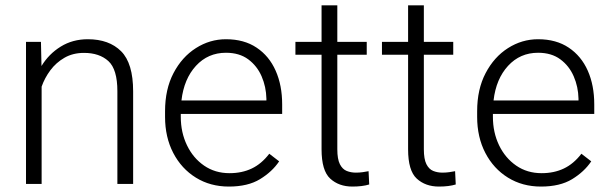

<svg xmlns="http://www.w3.org/2000/svg" viewBox="-20 -684 2268 714"><path d="M292.5 -487.3Q251 -487.3 219.7 -469.2Q188.5 -451.2 167.2 -422.6Q146 -394 134.8 -361.8V0H76.7V-528.3H132.3L134.3 -438.5Q161.6 -483.4 205.8 -510.7Q250 -538.1 306.6 -538.1Q385.7 -538.1 430.4 -493.4Q475.1 -448.7 475.1 -344.2V0H416.5V-344.7Q416.5 -426.3 383.1 -456.8Q349.6 -487.3 292.5 -487.3Z M831.1 9.8Q762.2 9.8 708.5 -23.4Q654.8 -56.6 624.3 -115.2Q593.8 -173.8 593.8 -249.5V-270.5Q593.8 -352.1 625.2 -412.1Q656.7 -472.2 708.5 -505.1Q760.3 -538.1 820.3 -538.1Q887.7 -538.1 934.3 -506.8Q981 -475.6 1005.1 -421.1Q1029.3 -366.7 1029.3 -295.9V-260.3H652.3V-249.5Q652.3 -191.4 675.3 -143.8Q698.2 -96.2 739 -68.1Q779.8 -40 833.5 -40Q879.9 -40 916.3 -57.4Q952.6 -74.7 981.4 -112.3L1018.1 -84Q992.2 -45.4 947 -17.8Q901.9 9.8 831.1 9.8ZM820.3 -487.8Q753.4 -487.8 708.7 -439.2Q664.1 -390.6 654.8 -310.5H970.7V-316.9Q969.7 -361.3 952.9 -400.1Q936 -439 903.1 -463.4Q870.1 -487.8 820.3 -487.8Z M1343.8 -528.3V-480.5H1234.4V-128.9Q1234.4 -92.3 1243.9 -73.5Q1253.4 -54.7 1269.3 -48.3Q1285.2 -42 1303.2 -42Q1316.4 -42 1328.6 -43.7Q1340.8 -45.4 1350.6 -47.4L1353 2Q1327.6 9.8 1290.5 9.8Q1240.2 9.8 1208 -19.8Q1175.8 -49.3 1175.8 -128.9V-480.5H1078.6V-528.3H1175.8V-664.1H1234.4V-528.3Z M1665.5 -528.3V-480.5H1556.2V-128.9Q1556.2 -92.3 1565.7 -73.5Q1575.2 -54.7 1591.1 -48.3Q1606.9 -42 1625 -42Q1638.2 -42 1650.4 -43.7Q1662.6 -45.4 1672.4 -47.4L1674.8 2Q1649.4 9.8 1612.3 9.8Q1562 9.8 1529.8 -19.8Q1497.6 -49.3 1497.6 -128.9V-480.5H1400.4V-528.3H1497.6V-664.1H1556.2V-528.3Z M1991.7 9.8Q1922.9 9.8 1869.1 -23.4Q1815.4 -56.6 1784.9 -115.2Q1754.4 -173.8 1754.4 -249.5V-270.5Q1754.4 -352.1 1785.9 -412.1Q1817.4 -472.2 1869.1 -505.1Q1920.9 -538.1 1981 -538.1Q2048.3 -538.1 2095 -506.8Q2141.6 -475.6 2165.8 -421.1Q2189.9 -366.7 2189.9 -295.9V-260.3H1813V-249.5Q1813 -191.4 1835.9 -143.8Q1858.9 -96.2 1899.7 -68.1Q1940.4 -40 1994.1 -40Q2040.5 -40 2076.9 -57.4Q2113.3 -74.7 2142.1 -112.3L2178.7 -84Q2152.8 -45.4 2107.7 -17.8Q2062.5 9.8 1991.7 9.8ZM1981 -487.8Q1914.1 -487.8 1869.4 -439.2Q1824.7 -390.6 1815.4 -310.5H2131.3V-316.9Q2130.4 -361.3 2113.5 -400.1Q2096.7 -439 2063.7 -463.4Q2030.8 -487.8 1981 -487.8Z"/></svg>

Font: Vazirmatn UI FD ExtraLight
Style: Regular
Weight: 200
Designer: Saber Rastikerdar
Foundry: Saber Rastikerdar
Version: Version 33.003